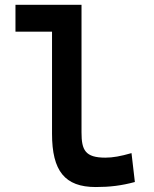

<svg xmlns="http://www.w3.org/2000/svg" viewBox="-20 -752 626 782"><path d="M370.1 9.8C427.7 9.8 475.1 3.9 529.3 -10.7L515.6 -128.4C471.7 -115.7 439.5 -109.9 409.2 -109.9C327.1 -109.9 312 -140.6 312 -212.4V-732.4H43V-623H191.9V-207.5C191.9 -55.7 243.7 9.8 370.1 9.8Z"/></svg>

Font: Cascadia Code NF SemiBold
Style: Regular
Weight: 600
Monospace: yes
Designer: Aaron Bell
Foundry: Saja Typeworks
Version: Version 2404.023